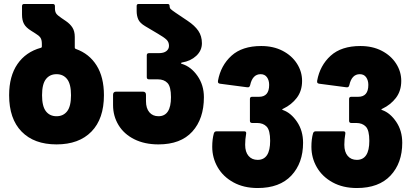

<svg xmlns="http://www.w3.org/2000/svg" viewBox="-20 -720 2074 968"><path d="M26 -240Q26 -336 68 -397Q110 -458 186 -479Q191 -480 191 -486V-499Q191 -520 183.5 -530.5Q176 -541 159 -551L137 -565Q111 -581 101 -599.5Q91 -618 91 -646V-689Q91 -700 102 -700H246Q257 -700 257 -689V-678Q257 -662 263 -652.5Q269 -643 290 -629L312 -614Q334 -599 345.5 -580.5Q357 -562 357 -534V-481Q357 -477 358.5 -475.5Q360 -474 363 -473Q430 -449 467 -390Q504 -331 504 -240Q504 -121 441 -56.5Q378 8 265 8Q152 8 89 -56.5Q26 -121 26 -240ZM265 -134Q299 -134 318.5 -159Q338 -184 338 -240Q338 -296 318.5 -321Q299 -346 265 -346Q231 -346 211.5 -321Q192 -296 192 -240Q192 -184 211.5 -159Q231 -134 265 -134Z M550 -190V-242Q550 -258 566 -258H700Q716 -258 716 -242V-210Q716 -174 733 -154Q750 -134 779 -134Q842 -134 842 -230Q842 -283 824.5 -301.5Q807 -320 776 -320H731Q720 -320 720 -331V-441Q720 -452 731 -452H780Q806 -452 819 -462.5Q832 -473 832 -489Q832 -508 819.5 -520Q807 -532 776 -550L712 -588Q685 -604 677 -622.5Q669 -641 669 -664V-690Q669 -700 679 -700H825Q835 -700 835 -690V-689Q835 -680 840.5 -674.5Q846 -669 865 -656L926 -615Q962 -591 980 -564.5Q998 -538 998 -502Q998 -465 969.5 -438.5Q941 -412 898 -405Q893 -404 892.5 -401.5Q892 -399 897 -398Q943 -384 975.5 -337.5Q1008 -291 1008 -230Q1008 -121 949.5 -56.5Q891 8 779 8Q709 8 657 -18Q605 -44 577.5 -89.5Q550 -135 550 -190Z M1050 20Q1050 -18 1058 -47Q1061 -58 1072 -58H1211Q1223 -58 1221 -46Q1216 -18 1216 10Q1216 46 1233 66Q1250 86 1279 86Q1342 86 1342 -10Q1342 -63 1324.5 -81.5Q1307 -100 1276 -100H1251Q1240 -100 1240 -111V-221Q1240 -232 1251 -232H1286Q1337 -232 1337 -292Q1337 -315 1326 -330.5Q1315 -346 1294 -346Q1253 -346 1241 -290Q1239 -284 1236 -281.5Q1233 -279 1226 -280L1089 -298Q1083 -299 1080.5 -302Q1078 -305 1079 -313Q1093 -390 1147 -439Q1201 -488 1297 -488Q1358 -488 1404.5 -464Q1451 -440 1477 -399.5Q1503 -359 1503 -312Q1503 -262 1476.5 -227Q1450 -192 1408 -172Q1403 -170 1402.5 -168.5Q1402 -167 1407 -165Q1447 -151 1477.5 -106Q1508 -61 1508 0Q1508 102 1449 165Q1390 228 1279 228Q1209 228 1157 199.5Q1105 171 1077.5 123.5Q1050 76 1050 20Z M1550 20Q1550 -18 1558 -47Q1561 -58 1572 -58H1711Q1723 -58 1721 -46Q1716 -18 1716 10Q1716 46 1733 66Q1750 86 1779 86Q1842 86 1842 -10Q1842 -63 1824.5 -81.5Q1807 -100 1776 -100H1751Q1740 -100 1740 -111V-221Q1740 -232 1751 -232H1786Q1837 -232 1837 -292Q1837 -315 1826 -330.5Q1815 -346 1794 -346Q1753 -346 1741 -290Q1739 -284 1736 -281.5Q1733 -279 1726 -280L1589 -298Q1583 -299 1580.5 -302Q1578 -305 1579 -313Q1593 -390 1647 -439Q1701 -488 1797 -488Q1858 -488 1904.5 -464Q1951 -440 1977 -399.5Q2003 -359 2003 -312Q2003 -262 1976.5 -227Q1950 -192 1908 -172Q1903 -170 1902.5 -168.5Q1902 -167 1907 -165Q1947 -151 1977.5 -106Q2008 -61 2008 0Q2008 102 1949 165Q1890 228 1779 228Q1709 228 1657 199.5Q1605 171 1577.5 123.5Q1550 76 1550 20Z"/></svg>

Font: Barlow GEO ExtraBold
Style: Regular
Weight: 800
Designer: Jeremy Tribby
Foundry: Tribby Type
Version: Version 1.408